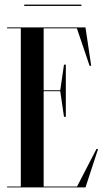

<svg xmlns="http://www.w3.org/2000/svg" viewBox="-20 -820 455 840"><path d="M86 -800V-794H336V-800ZM317.1 -4H171V-421H243.6L260 -309H268V-537H260L243.6 -425H171V-696H316.4L372 -532H379L354 -700H11V-696H71V-4H11V0H354L409 -168H402Z"/></svg>

Font: Picaflor 96 pt
Style: Regular
Weight: 400
Designer: Ariel Martín Pérez
Foundry: Tunera Type Foundry
Version: Version 1.000;hotconv 1.0.109;makeotfexe 2.5.65596